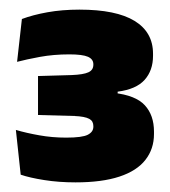

<svg xmlns="http://www.w3.org/2000/svg" viewBox="-20 -732 354 399"><path d="M137 -353Q102 -353 72 -357.8Q42 -362.5 23 -369L13 -462Q35 -455.5 61.8 -450.8Q88.5 -446 117.5 -446Q151 -446 162.5 -452Q174 -458 174 -468.5V-470Q174 -475 172 -478.8Q170 -482.5 165.5 -485Q161 -487.5 153.2 -489Q145.5 -490.5 133.5 -491L59 -493V-574L129 -576Q153.5 -577 163.8 -581.8Q174 -586.5 174 -597.5V-598.5Q174 -609 162.8 -614Q151.5 -619 124 -619Q91.5 -619 63 -613.8Q34.5 -608.5 15.5 -603.5L25.5 -692.5Q48 -701 78.5 -706.5Q109 -712 145 -712Q221.5 -712 259.8 -688.5Q298 -665 298 -620.5V-616Q298 -585.5 280.5 -566Q263 -546.5 224.5 -541.5V-527.5L216 -539Q262 -534 281 -513.2Q300 -492.5 300 -458.5V-453.5Q300 -422.5 282.2 -399.8Q264.5 -377 228.2 -365Q192 -353 137 -353Z"/></svg>

Font: Anek Telugu ExtraBold
Style: Regular
Weight: 800
Designer: Omkar Bhoir (Telugu), Yesha Goshar (Latin)
Foundry: Ek Type
Version: Version 1.003